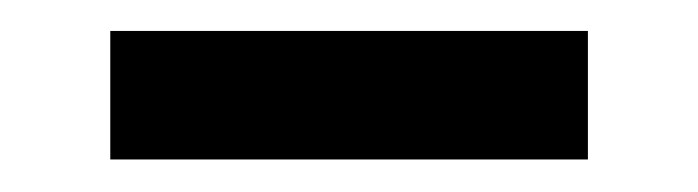

<svg xmlns="http://www.w3.org/2000/svg" viewBox="-20 -664 440 121"><path d="M350.5 -563.5H49.5V-644.5H350.5Z"/></svg>

Font: Anek Kannada SemiBold
Style: Regular
Weight: 600
Version: Version 1.003